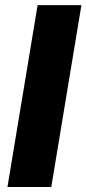

<svg xmlns="http://www.w3.org/2000/svg" viewBox="-20 -748 346 768"><path d="M305.7 -727.5 185.1 0H9.8L130.4 -727.5Z"/></svg>

Font: Inter Extra Bold
Style: Italic
Weight: 800
Italic angle: -9.39999°
Designer: Rasmus Andersson
Foundry: rsms
Version: Version 4.000;git-3c8e0fc